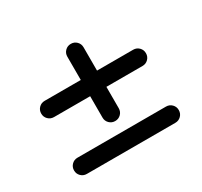

<svg xmlns="http://www.w3.org/2000/svg" viewBox="-109 -730 819 778"><g transform="rotate(-30 300.0 -340.5)"><path d="M93 -362Q77 -362 66 -373Q55 -384 55 -400Q55 -416 66 -427Q77 -438 93 -438H262V-547Q262 -563 273 -574Q284 -585 300 -585Q316 -585 327 -574Q338 -563 338 -547V-438H507Q523 -438 534 -427Q545 -416 545 -400Q545 -384 534 -373Q523 -362 507 -362H338V-262Q338 -246 327 -235Q316 -224 300 -224Q284 -224 273 -235Q262 -246 262 -262V-362ZM507 -172Q523 -172 534 -161Q545 -150 545 -134Q545 -118 534 -107Q523 -96 507 -96H93Q77 -96 66 -107Q55 -118 55 -134Q55 -150 66 -161Q77 -172 93 -172Z"/></g></svg>

Font: Tsukimi Rounded Medium
Style: Regular
Weight: 500
Designer: Takashi Funayama
Foundry: Takashi Funayama
Version: Version 1.032; ttfautohint (v1.8.3)